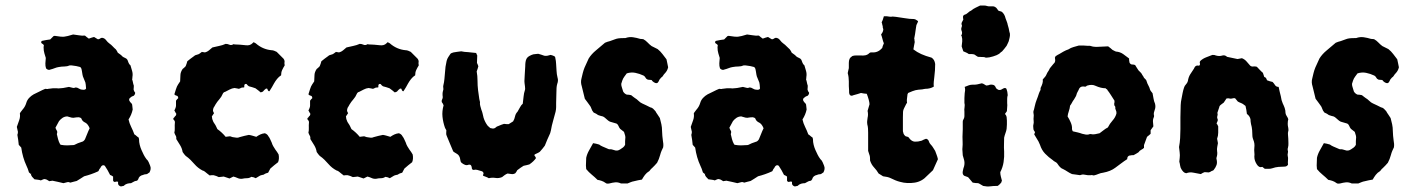

<svg xmlns="http://www.w3.org/2000/svg" viewBox="-20 -649 5132 696"><path d="M524 -49Q527 -42 526 -36Q525 -30 522 -24Q521 -23 518 -21.5Q515 -20 513 -18Q509 -17 506 -17Q503 -17 499 -15Q484 -12 481 1Q480 3 477 6Q470 7 467 8.5Q464 10 455 15Q448 15 441 17Q434 19 428 25Q426 25 425 25.5Q424 26 422 26Q418 28 413 24.5Q408 21 408 16V10Q404 8 398.5 10Q393 12 390 6V-9Q387 -11 384.5 -12.5Q382 -14 379 -15Q375 -23 370 -32Q365 -41 360 -48Q356 -51 353 -50Q350 -49 348 -47Q346 -45 345 -42.5Q344 -40 342 -38Q340 -36 339 -33Q338 -30 336 -28Q323 -22 310 -17.5Q297 -13 285 -10Q278 -5 271 -1Q264 3 258 7Q252 8 246 10Q240 12 235 13Q229 10 223.5 11.5Q218 13 210 15Q201 13 191 10.5Q181 8 170 6Q167 7 164 7Q161 7 159 8Q155 6 152.5 4Q150 2 146 1Q141 -1 137 1Q133 3 128 5Q123 3 117 2.5Q111 2 105 1Q100 -4 96.5 -8Q93 -12 92 -18Q90 -20 88 -21.5Q86 -23 85 -24Q81 -38 76 -48Q62 -78 57 -114Q55 -116 53 -118.5Q51 -121 48 -124Q47 -133 46 -141.5Q45 -150 43 -160Q45 -166 45 -171Q43 -181 41 -189Q45 -201 49.5 -213Q54 -225 52 -238Q54 -242 57 -245.5Q60 -249 62 -252Q71 -262 75 -275Q78 -286 85.5 -294Q93 -302 102 -307Q113 -312 123.5 -317.5Q134 -323 144 -327Q146 -327 149.5 -326.5Q153 -326 155 -327Q173 -330 186 -329Q192 -328 198 -329Q204 -330 209 -330L230 -334Q236 -333 242 -331Q248 -329 254 -332Q256 -332 257.5 -331.5Q259 -331 260 -331Q265 -329 269 -326.5Q273 -324 278 -324Q289 -322 292 -328Q291 -345 289.5 -350Q288 -355 283 -366Q280 -372 279 -378.5Q278 -385 277 -391Q276 -395 275.5 -398.5Q275 -402 271 -406Q258 -410 239 -412H233Q224 -408 214 -408Q204 -408 193 -406Q186 -405 178.5 -402Q171 -399 163 -397Q155 -393 147 -401Q144 -410 144.5 -419.5Q145 -429 146 -439Q144 -446 141 -455.5Q138 -465 138 -478L139 -485Q138 -487 135.5 -489Q133 -491 131 -492Q128 -495 130 -498Q130 -501 133 -501Q141 -503 148 -504Q155 -505 162 -506L174 -518Q176 -519 179 -519Q202 -515 212.5 -516Q223 -517 245 -524Q256 -523 266.5 -521Q277 -519 288 -520Q291 -517 294.5 -514.5Q298 -512 302 -509Q307 -511 312 -512.5Q317 -514 321 -515Q327 -511 334 -507Q339 -506 342.5 -509Q346 -512 350 -512Q359 -511 364.5 -503.5Q370 -496 377 -491Q383 -487 388.5 -481Q394 -475 400 -470Q402 -467 404 -464Q406 -461 407 -458Q412 -454 416 -451.5Q420 -449 423 -445Q428 -441 433.5 -439Q439 -437 442 -432Q444 -427 446 -421.5Q448 -416 453 -412Q456 -402 459 -391.5Q462 -381 460 -370Q460 -365 459 -361Q461 -356 462 -350Q463 -344 465 -339V-334Q465 -331 464.5 -327.5Q464 -324 465 -322Q467 -316 470 -313Q470 -307 465 -302Q463 -301 460 -300Q457 -299 455 -297Q443 -290 452 -279Q453 -278 455.5 -275.5Q458 -273 459 -270Q460 -266 460 -261.5Q460 -257 461 -252Q457 -233 446 -216Q449 -202 455.5 -189Q462 -176 467 -162Q472 -159 475 -156Q478 -153 482 -151Q483 -148 483.5 -147Q484 -146 484 -144Q484 -134 486.5 -124Q489 -114 493 -105Q497 -96 501 -88Q505 -80 511 -72Q516 -68 519 -61Q522 -54 524 -49ZM305 -184Q299 -199 290 -204Q279 -209 276 -217Q275 -221 272 -222Q269 -223 266 -224Q262 -224 256.5 -223.5Q251 -223 246 -222Q240 -222 234.5 -224Q229 -226 224 -227Q215 -227 207 -222Q203 -219 200 -216.5Q197 -214 194 -210L181 -186Q183 -180 186 -175.5Q189 -171 186 -163Q188 -154 190.5 -144.5Q193 -135 198 -126Q200 -124 201 -124Q212 -122 223 -122Q234 -122 244 -123Q248 -123 250 -124Q261 -130 277 -135Q283 -136 288 -144Q292 -153 296 -163.5Q300 -174 305 -184ZM93 -20Q93 -20 92.5 -20Q92 -20 92 -18Q94 -20 93 -20Z M1012 -412Q1007 -404 1003 -395.5Q999 -387 999 -376Q991 -371 984.5 -363Q978 -355 973 -346Q969 -339 965.5 -332.5Q962 -326 957 -319Q956 -317 953.5 -319Q951 -321 950 -324Q950 -328 946 -328Q943 -328 941 -325Q939 -324 937 -321.5Q935 -319 933 -317Q932 -316 929.5 -315.5Q927 -315 925 -314Q921 -318 916 -321.5Q911 -325 906 -329Q900 -331 894 -333Q888 -335 883 -336Q879 -338 880 -338Q877 -340 875 -343Q873 -346 868 -344Q865 -341 865.5 -338.5Q866 -336 865 -332Q858 -332 855 -331Q853 -330 851 -329Q849 -328 846 -327Q843 -328 839 -328.5Q835 -329 830 -330Q821 -329 812.5 -324.5Q804 -320 796 -316Q790 -315 787 -308Q783 -298 775 -289Q767 -280 761 -270Q760 -268 758 -264.5Q756 -261 754 -258Q753 -255 752.5 -252.5Q752 -250 752 -247Q754 -241 756 -239Q754 -236 752 -233Q750 -230 748 -227Q749 -224 749 -221Q749 -218 750 -216Q753 -206 758 -200Q761 -196 763 -191.5Q765 -187 768 -181Q772 -178 776 -175Q780 -172 784 -168Q788 -164 791.5 -160.5Q795 -157 798 -153Q802 -154 805.5 -154Q809 -154 814 -155Q816 -154 818.5 -153.5Q821 -153 823 -152Q830 -151 836.5 -150Q843 -149 849 -152Q857 -154 866 -156.5Q875 -159 882 -160Q889 -159 895.5 -157Q902 -155 909 -153Q916 -158 923.5 -161.5Q931 -165 940 -166Q949 -163 953 -155Q957 -150 959.5 -144Q962 -138 965 -132Q967 -125 970.5 -119Q974 -113 978 -107Q981 -103 984.5 -98Q988 -93 990 -89Q993 -73 988 -61Q981 -56 974 -50Q967 -44 960 -38Q958 -34 956 -30.5Q954 -27 952 -23Q948 -22 944 -20.5Q940 -19 936 -16Q933 -15 929.5 -14.5Q926 -14 922 -12Q916 -8 907 -3Q900 -7 891 -8Q884 -3 875 -3Q866 -3 858 -1Q849 0 841.5 -3.5Q834 -7 826 -9L812 -2L791 -9Q787 -8 782.5 -8Q778 -8 773 -7Q769 -9 764 -11Q759 -13 754 -14Q751 -14 747.5 -14Q744 -14 740 -13Q734 -17 731 -20Q727 -23 723 -26.5Q719 -30 714 -31Q697 -40 685 -54Q678 -62 670.5 -69.5Q663 -77 653 -84Q648 -89 642 -98Q640 -111 633 -122.5Q626 -134 619 -145Q620 -152 617 -157Q614 -162 612 -168Q614 -176 613.5 -185.5Q613 -195 614 -205Q615 -210 608 -217Q608 -221 610.5 -222.5Q613 -224 614 -227Q619 -230 619 -237Q617 -239 615.5 -242.5Q614 -246 612 -248Q614 -252 616 -257Q618 -262 618 -266V-284Q622 -290 626 -293Q626 -301 620.5 -302Q615 -303 612 -307Q619 -330 621.5 -335.5Q624 -341 633 -354Q634 -365 634 -376Q634 -387 642 -399Q644 -400 647 -403Q650 -406 653 -409Q655 -414 656.5 -418.5Q658 -423 659 -427Q665 -432 671 -436.5Q677 -441 684 -446Q686 -448 688.5 -449Q691 -450 695 -451Q700 -452 704 -455Q708 -458 712 -461Q714 -460 717 -460Q720 -460 723 -459Q731 -461 737 -466Q743 -471 750 -477Q762 -480 774.5 -482.5Q787 -485 798 -490Q805 -490 811.5 -487Q818 -484 825 -488Q827 -490 830 -488Q840 -488 850.5 -487Q861 -486 871 -485Q886 -483 895 -492Q896 -493 897 -494Q898 -495 899 -496Q901 -495 903.5 -494Q906 -493 907 -492Q932 -470 964 -467Q969 -467 974 -465Q979 -463 983 -461L1004 -440Q1014 -432 1011 -420Q1011 -418 1011.5 -416Q1012 -414 1012 -412Z M1498 -412Q1493 -404 1489 -395.5Q1485 -387 1485 -376Q1477 -371 1470.5 -363Q1464 -355 1459 -346Q1455 -339 1451.5 -332.5Q1448 -326 1443 -319Q1442 -317 1439.5 -319Q1437 -321 1436 -324Q1436 -328 1432 -328Q1429 -328 1427 -325Q1425 -324 1423 -321.5Q1421 -319 1419 -317Q1418 -316 1415.5 -315.5Q1413 -315 1411 -314Q1407 -318 1402 -321.5Q1397 -325 1392 -329Q1386 -331 1380 -333Q1374 -335 1369 -336Q1365 -338 1366 -338Q1363 -340 1361 -343Q1359 -346 1354 -344Q1351 -341 1351.5 -338.5Q1352 -336 1351 -332Q1344 -332 1341 -331Q1339 -330 1337 -329Q1335 -328 1332 -327Q1329 -328 1325 -328.5Q1321 -329 1316 -330Q1307 -329 1298.5 -324.5Q1290 -320 1282 -316Q1276 -315 1273 -308Q1269 -298 1261 -289Q1253 -280 1247 -270Q1246 -268 1244 -264.5Q1242 -261 1240 -258Q1239 -255 1238.5 -252.5Q1238 -250 1238 -247Q1240 -241 1242 -239Q1240 -236 1238 -233Q1236 -230 1234 -227Q1235 -224 1235 -221Q1235 -218 1236 -216Q1239 -206 1244 -200Q1247 -196 1249 -191.5Q1251 -187 1254 -181Q1258 -178 1262 -175Q1266 -172 1270 -168Q1274 -164 1277.5 -160.5Q1281 -157 1284 -153Q1288 -154 1291.5 -154Q1295 -154 1300 -155Q1302 -154 1304.5 -153.5Q1307 -153 1309 -152Q1316 -151 1322.5 -150Q1329 -149 1335 -152Q1343 -154 1352 -156.5Q1361 -159 1368 -160Q1375 -159 1381.5 -157Q1388 -155 1395 -153Q1402 -158 1409.5 -161.5Q1417 -165 1426 -166Q1435 -163 1439 -155Q1443 -150 1445.5 -144Q1448 -138 1451 -132Q1453 -125 1456.5 -119Q1460 -113 1464 -107Q1467 -103 1470.5 -98Q1474 -93 1476 -89Q1479 -73 1474 -61Q1467 -56 1460 -50Q1453 -44 1446 -38Q1444 -34 1442 -30.5Q1440 -27 1438 -23Q1434 -22 1430 -20.5Q1426 -19 1422 -16Q1419 -15 1415.5 -14.5Q1412 -14 1408 -12Q1402 -8 1393 -3Q1386 -7 1377 -8Q1370 -3 1361 -3Q1352 -3 1344 -1Q1335 0 1327.5 -3.5Q1320 -7 1312 -9L1298 -2L1277 -9Q1273 -8 1268.5 -8Q1264 -8 1259 -7Q1255 -9 1250 -11Q1245 -13 1240 -14Q1237 -14 1233.5 -14Q1230 -14 1226 -13Q1220 -17 1217 -20Q1213 -23 1209 -26.5Q1205 -30 1200 -31Q1183 -40 1171 -54Q1164 -62 1156.5 -69.5Q1149 -77 1139 -84Q1134 -89 1128 -98Q1126 -111 1119 -122.5Q1112 -134 1105 -145Q1106 -152 1103 -157Q1100 -162 1098 -168Q1100 -176 1099.5 -185.5Q1099 -195 1100 -205Q1101 -210 1094 -217Q1094 -221 1096.5 -222.5Q1099 -224 1100 -227Q1105 -230 1105 -237Q1103 -239 1101.5 -242.5Q1100 -246 1098 -248Q1100 -252 1102 -257Q1104 -262 1104 -266V-284Q1108 -290 1112 -293Q1112 -301 1106.5 -302Q1101 -303 1098 -307Q1105 -330 1107.5 -335.5Q1110 -341 1119 -354Q1120 -365 1120 -376Q1120 -387 1128 -399Q1130 -400 1133 -403Q1136 -406 1139 -409Q1141 -414 1142.5 -418.5Q1144 -423 1145 -427Q1151 -432 1157 -436.5Q1163 -441 1170 -446Q1172 -448 1174.5 -449Q1177 -450 1181 -451Q1186 -452 1190 -455Q1194 -458 1198 -461Q1200 -460 1203 -460Q1206 -460 1209 -459Q1217 -461 1223 -466Q1229 -471 1236 -477Q1248 -480 1260.5 -482.5Q1273 -485 1284 -490Q1291 -490 1297.5 -487Q1304 -484 1311 -488Q1313 -490 1316 -488Q1326 -488 1336.5 -487Q1347 -486 1357 -485Q1372 -483 1381 -492Q1382 -493 1383 -494Q1384 -495 1385 -496Q1387 -495 1389.5 -494Q1392 -493 1393 -492Q1418 -470 1450 -467Q1455 -467 1460 -465Q1465 -463 1469 -461L1490 -440Q1500 -432 1497 -420Q1497 -418 1497.5 -416Q1498 -414 1498 -412Z M2001 -368Q2003 -362 2002.5 -356Q2002 -350 2000 -345Q1998 -338 1997.5 -330.5Q1997 -323 1997 -315Q1997 -305 1996.5 -295.5Q1996 -286 1996 -276Q1996 -269 1996 -261Q1996 -253 1994 -244Q1990 -228 1985 -211Q1980 -194 1977 -176Q1976 -174 1975.5 -170.5Q1975 -167 1973 -163Q1964 -144 1955 -121Q1951 -116 1946.5 -110Q1942 -104 1937 -99Q1933 -96 1928.5 -94Q1924 -92 1920 -90Q1918 -90 1917 -86Q1919 -84 1920.5 -81Q1922 -78 1923 -76Q1915 -64 1899 -53Q1895 -52 1889.5 -50.5Q1884 -49 1878 -48Q1868 -42 1855 -32Q1854 -30 1852 -26.5Q1850 -23 1848 -21Q1841 -17 1834.5 -18Q1828 -19 1820 -20Q1817 -19 1814.5 -17.5Q1812 -16 1809 -14Q1807 -13 1804.5 -10.5Q1802 -8 1800 -7Q1788 -2 1776 -4Q1764 -6 1752 -3Q1747 -6 1741.5 -8Q1736 -10 1731 -12Q1731 -14 1731.5 -16Q1732 -18 1733 -21Q1731 -28 1724 -29Q1717 -31 1710.5 -33Q1704 -35 1697 -33Q1690 -33 1690 -43Q1688 -52 1683 -52H1679Q1672 -49 1665.5 -51.5Q1659 -54 1653 -59Q1649 -63 1648.5 -70Q1648 -77 1644 -84Q1641 -89 1634.5 -92.5Q1628 -96 1623 -100Q1617 -115 1611 -128.5Q1605 -142 1600 -155Q1597 -161 1597.5 -165.5Q1598 -170 1598 -177L1595 -182Q1595 -182 1593 -186Q1586 -206 1584 -226Q1582 -246 1588 -267Q1587 -270 1585.5 -273Q1584 -276 1582 -278Q1580 -283 1582.5 -288Q1585 -293 1585 -297Q1583 -311 1586 -320Q1588 -325 1587 -330Q1586 -335 1587 -339Q1590 -351 1591 -362.5Q1592 -374 1593 -385Q1594 -407 1599 -428Q1601 -436 1605 -442Q1609 -448 1613 -454Q1615 -456 1618 -457Q1621 -458 1624 -459Q1630 -460 1636.5 -461Q1643 -462 1652 -463Q1657 -462 1663.5 -461Q1670 -460 1677 -460Q1684 -459 1691 -458.5Q1698 -458 1706 -457Q1707 -454 1708 -452Q1709 -450 1710 -448Q1710 -441 1709.5 -434.5Q1709 -428 1709 -421Q1710 -418 1711.5 -415.5Q1713 -413 1714 -409Q1713 -405 1711.5 -400Q1710 -395 1708 -390Q1711 -374 1711 -356.5Q1711 -339 1713 -322Q1715 -311 1716 -300.5Q1717 -290 1720 -279Q1719 -272 1721 -265Q1723 -258 1725 -251Q1728 -244 1729.5 -237Q1731 -230 1733 -222Q1738 -206 1748 -193Q1754 -187 1757 -185Q1759 -184 1761.5 -184Q1764 -184 1766 -183Q1773 -183 1777 -187Q1781 -191 1786 -192Q1797 -197 1807 -200Q1812 -199 1817 -199H1824L1840 -209Q1845 -217 1847 -227Q1849 -237 1856 -244Q1861 -252 1865 -260Q1869 -268 1875 -273Q1877 -287 1878 -299Q1879 -311 1883 -323Q1884 -326 1883.5 -329.5Q1883 -333 1883 -336Q1882 -342 1881.5 -347.5Q1881 -353 1881 -355Q1882 -366 1882 -375Q1882 -384 1883 -392Q1884 -400 1884 -408.5Q1884 -417 1885 -424Q1887 -440 1899 -446Q1903 -448 1906 -449.5Q1909 -451 1913 -452Q1917 -453 1921 -453Q1925 -453 1931 -454Q1936 -453 1941.5 -451Q1947 -449 1953 -447Q1959 -446 1964.5 -447Q1970 -448 1976 -450Q1980 -449 1983 -448Q1986 -447 1990 -445Q1991 -444 1992 -442.5Q1993 -441 1993 -439Q1994 -434 1995 -428Q1996 -422 1996 -416Q1997 -404 1997.5 -392Q1998 -380 2001 -368Z M2402 -405Q2399 -392 2390 -383Q2386 -379 2383.5 -374.5Q2381 -370 2377 -368Q2373 -364 2371 -361Q2369 -358 2367 -353Q2362 -343 2350 -351Q2344 -355 2342 -359L2330 -360Q2328 -360 2327 -361Q2322 -363 2320 -367.5Q2318 -372 2313 -375Q2298 -382 2283 -385Q2268 -388 2252 -383Q2242 -370 2239 -364.5Q2236 -359 2232 -345Q2232 -338 2234.5 -331.5Q2237 -325 2239 -317Q2244 -309 2252 -306Q2256 -306 2260 -305.5Q2264 -305 2268 -304Q2272 -301 2275 -298.5Q2278 -296 2281 -294Q2288 -290 2294.5 -283.5Q2301 -277 2308 -274Q2316 -270 2323 -267Q2330 -264 2337 -260Q2343 -259 2347.5 -255Q2352 -251 2356 -246Q2359 -240 2363.5 -234Q2368 -228 2372 -221Q2375 -210 2377.5 -198.5Q2380 -187 2380 -174Q2380 -165 2381 -156.5Q2382 -148 2383 -139Q2384 -134 2384.5 -128Q2385 -122 2384 -115Q2381 -109 2378 -102Q2375 -95 2373 -87Q2369 -72 2362 -59Q2358 -54 2353 -49Q2348 -44 2343 -39Q2340 -37 2338 -34Q2336 -31 2334 -29Q2324 -23 2318 -15Q2312 -7 2307 2Q2300 3 2293 4.5Q2286 6 2278 8Q2272 9 2266 11.5Q2260 14 2255 16H2231Q2220 11 2210 12Q2200 13 2189 16Q2179 18 2175 14Q2168 9 2160.5 6.5Q2153 4 2146 3Q2136 -7 2125 -16Q2114 -25 2105 -36Q2105 -39 2104.5 -42.5Q2104 -46 2104 -49Q2104 -57 2104.5 -63.5Q2105 -70 2105 -77Q2108 -91 2115.5 -104Q2123 -117 2130 -130Q2136 -129 2141 -128Q2146 -127 2152 -125Q2157 -121 2164 -118Q2171 -115 2178 -112Q2187 -107 2192 -108Q2196 -108 2199 -107Q2202 -106 2206 -105Q2218 -100 2229 -108Q2234 -111 2238.5 -114.5Q2243 -118 2246 -124Q2246 -130 2246 -137.5Q2246 -145 2247 -152Q2247 -155 2246 -158Q2245 -161 2244 -164.5Q2243 -168 2242 -171L2228 -182Q2224 -187 2222 -192.5Q2220 -198 2215 -201L2191 -208Q2185 -211 2181 -215Q2177 -219 2173 -222Q2171 -224 2169 -225Q2167 -226 2165 -227Q2161 -228 2157 -229Q2153 -230 2148 -232Q2142 -237 2132 -241Q2126 -248 2124 -255Q2122 -262 2117 -268Q2113 -273 2109 -279Q2105 -285 2100 -291Q2097 -302 2094.5 -313.5Q2092 -325 2089 -336Q2084 -351 2088 -365Q2090 -374 2092.5 -384Q2095 -394 2099 -404Q2105 -416 2114 -437Q2124 -453 2140.5 -466.5Q2157 -480 2173 -494Q2177 -496 2182 -497.5Q2187 -499 2191 -500Q2203 -504 2209 -506.5Q2215 -509 2222.5 -510Q2230 -511 2245 -511H2247Q2261 -516 2274.5 -514Q2288 -512 2301 -508Q2304 -508 2307.5 -507.5Q2311 -507 2312 -507Q2321 -502 2327.5 -495Q2334 -488 2342 -482Q2347 -479 2353 -476.5Q2359 -474 2364 -471Q2374 -463 2381.5 -453Q2389 -443 2396 -434Q2398 -427 2399 -420Q2400 -413 2402 -405Z M2967 -49Q2970 -42 2969 -36Q2968 -30 2965 -24Q2964 -23 2961 -21.5Q2958 -20 2956 -18Q2952 -17 2949 -17Q2946 -17 2942 -15Q2927 -12 2924 1Q2923 3 2920 6Q2913 7 2910 8.5Q2907 10 2898 15Q2891 15 2884 17Q2877 19 2871 25Q2869 25 2868 25.5Q2867 26 2865 26Q2861 28 2856 24.5Q2851 21 2851 16V10Q2847 8 2841.5 10Q2836 12 2833 6V-9Q2830 -11 2827.5 -12.5Q2825 -14 2822 -15Q2818 -23 2813 -32Q2808 -41 2803 -48Q2799 -51 2796 -50Q2793 -49 2791 -47Q2789 -45 2788 -42.5Q2787 -40 2785 -38Q2783 -36 2782 -33Q2781 -30 2779 -28Q2766 -22 2753 -17.5Q2740 -13 2728 -10Q2721 -5 2714 -1Q2707 3 2701 7Q2695 8 2689 10Q2683 12 2678 13Q2672 10 2666.5 11.5Q2661 13 2653 15Q2644 13 2634 10.5Q2624 8 2613 6Q2610 7 2607 7Q2604 7 2602 8Q2598 6 2595.5 4Q2593 2 2589 1Q2584 -1 2580 1Q2576 3 2571 5Q2566 3 2560 2.5Q2554 2 2548 1Q2543 -4 2539.5 -8Q2536 -12 2535 -18Q2533 -20 2531 -21.5Q2529 -23 2528 -24Q2524 -38 2519 -48Q2505 -78 2500 -114Q2498 -116 2496 -118.5Q2494 -121 2491 -124Q2490 -133 2489 -141.5Q2488 -150 2486 -160Q2488 -166 2488 -171Q2486 -181 2484 -189Q2488 -201 2492.5 -213Q2497 -225 2495 -238Q2497 -242 2500 -245.5Q2503 -249 2505 -252Q2514 -262 2518 -275Q2521 -286 2528.5 -294Q2536 -302 2545 -307Q2556 -312 2566.5 -317.5Q2577 -323 2587 -327Q2589 -327 2592.5 -326.5Q2596 -326 2598 -327Q2616 -330 2629 -329Q2635 -328 2641 -329Q2647 -330 2652 -330L2673 -334Q2679 -333 2685 -331Q2691 -329 2697 -332Q2699 -332 2700.5 -331.5Q2702 -331 2703 -331Q2708 -329 2712 -326.5Q2716 -324 2721 -324Q2732 -322 2735 -328Q2734 -345 2732.5 -350Q2731 -355 2726 -366Q2723 -372 2722 -378.5Q2721 -385 2720 -391Q2719 -395 2718.5 -398.5Q2718 -402 2714 -406Q2701 -410 2682 -412H2676Q2667 -408 2657 -408Q2647 -408 2636 -406Q2629 -405 2621.5 -402Q2614 -399 2606 -397Q2598 -393 2590 -401Q2587 -410 2587.5 -419.5Q2588 -429 2589 -439Q2587 -446 2584 -455.5Q2581 -465 2581 -478L2582 -485Q2581 -487 2578.5 -489Q2576 -491 2574 -492Q2571 -495 2573 -498Q2573 -501 2576 -501Q2584 -503 2591 -504Q2598 -505 2605 -506L2617 -518Q2619 -519 2622 -519Q2645 -515 2655.5 -516Q2666 -517 2688 -524Q2699 -523 2709.5 -521Q2720 -519 2731 -520Q2734 -517 2737.5 -514.5Q2741 -512 2745 -509Q2750 -511 2755 -512.5Q2760 -514 2764 -515Q2770 -511 2777 -507Q2782 -506 2785.5 -509Q2789 -512 2793 -512Q2802 -511 2807.5 -503.5Q2813 -496 2820 -491Q2826 -487 2831.5 -481Q2837 -475 2843 -470Q2845 -467 2847 -464Q2849 -461 2850 -458Q2855 -454 2859 -451.5Q2863 -449 2866 -445Q2871 -441 2876.5 -439Q2882 -437 2885 -432Q2887 -427 2889 -421.5Q2891 -416 2896 -412Q2899 -402 2902 -391.5Q2905 -381 2903 -370Q2903 -365 2902 -361Q2904 -356 2905 -350Q2906 -344 2908 -339V-334Q2908 -331 2907.5 -327.5Q2907 -324 2908 -322Q2910 -316 2913 -313Q2913 -307 2908 -302Q2906 -301 2903 -300Q2900 -299 2898 -297Q2886 -290 2895 -279Q2896 -278 2898.5 -275.5Q2901 -273 2902 -270Q2903 -266 2903 -261.5Q2903 -257 2904 -252Q2900 -233 2889 -216Q2892 -202 2898.5 -189Q2905 -176 2910 -162Q2915 -159 2918 -156Q2921 -153 2925 -151Q2926 -148 2926.5 -147Q2927 -146 2927 -144Q2927 -134 2929.5 -124Q2932 -114 2936 -105Q2940 -96 2944 -88Q2948 -80 2954 -72Q2959 -68 2962 -61Q2965 -54 2967 -49ZM2748 -184Q2742 -199 2733 -204Q2722 -209 2719 -217Q2718 -221 2715 -222Q2712 -223 2709 -224Q2705 -224 2699.5 -223.5Q2694 -223 2689 -222Q2683 -222 2677.5 -224Q2672 -226 2667 -227Q2658 -227 2650 -222Q2646 -219 2643 -216.5Q2640 -214 2637 -210L2624 -186Q2626 -180 2629 -175.5Q2632 -171 2629 -163Q2631 -154 2633.5 -144.5Q2636 -135 2641 -126Q2643 -124 2644 -124Q2655 -122 2666 -122Q2677 -122 2687 -123Q2691 -123 2693 -124Q2704 -130 2720 -135Q2726 -136 2731 -144Q2735 -153 2739 -163.5Q2743 -174 2748 -184ZM2536 -20Q2536 -20 2535.5 -20Q2535 -20 2535 -18Q2537 -20 2536 -20Z M3380 -72Q3375 -62 3371 -52Q3367 -42 3362 -32L3341 -12Q3322 9 3296 13Q3283 15 3269.5 14.5Q3256 14 3242 10Q3234 8 3225.5 4.5Q3217 1 3209 -3Q3203 -6 3196 -7.5Q3189 -9 3181 -10Q3178 -12 3174 -14.5Q3170 -17 3165 -20Q3158 -32 3148.5 -42Q3139 -52 3134 -67Q3134 -79 3133 -83.5Q3132 -88 3127 -102V-168Q3127 -176 3126.5 -183.5Q3126 -191 3124 -198Q3123 -205 3123.5 -210Q3124 -215 3125 -222Q3128 -234 3125 -247Q3128 -259 3132 -271Q3132 -277 3129 -288Q3126 -299 3122 -309Q3117 -309 3112 -310Q3107 -311 3101 -312Q3095 -310 3088.5 -308Q3082 -306 3074 -304Q3071 -302 3065 -302Q3064 -302 3061.5 -304.5Q3059 -307 3059 -308Q3058 -311 3058 -314Q3058 -317 3058 -320Q3057 -328 3057 -337Q3057 -346 3057 -354Q3057 -362 3056 -369.5Q3055 -377 3053 -384Q3054 -389 3055 -393.5Q3056 -398 3057 -402V-421Q3057 -429 3059.5 -435Q3062 -441 3070 -446Q3076 -448 3083.5 -448Q3091 -448 3100 -448Q3108 -447 3116.5 -448.5Q3125 -450 3132 -457Q3134 -459 3137.5 -459Q3141 -459 3143 -459Q3163 -458 3178 -475Q3179 -481 3184 -492Q3181 -499 3179 -507.5Q3177 -516 3174 -524Q3176 -527 3178 -530Q3180 -533 3181 -537Q3183 -542 3181 -546.5Q3179 -551 3180 -554Q3178 -559 3178 -561Q3178 -563 3176 -568Q3177 -570 3178 -572.5Q3179 -575 3180 -577Q3181 -581 3182 -583.5Q3183 -586 3184 -590H3195Q3200 -589 3205.5 -588.5Q3211 -588 3216 -589Q3218 -589 3221 -588.5Q3224 -588 3227 -588Q3244 -586 3260.5 -583Q3277 -580 3293 -580Q3295 -580 3297.5 -579Q3300 -578 3301 -577Q3305 -575 3308 -572Q3307 -568 3305 -564.5Q3303 -561 3302 -558Q3301 -554 3300.5 -549Q3300 -544 3299 -539Q3298 -532 3297 -525Q3296 -518 3294 -509Q3295 -508 3295 -504Q3295 -500 3296 -497Q3295 -490 3293.5 -484Q3292 -478 3291 -470Q3304 -460 3319.5 -453Q3335 -446 3357 -440Q3368 -433 3370 -417Q3370 -394 3367 -371Q3366 -362 3365 -353Q3364 -344 3365 -335Q3352 -327 3334 -327Q3331 -327 3328 -326Q3325 -325 3323 -325Q3307 -324 3298.5 -322Q3290 -320 3272 -312Q3269 -308 3269 -301Q3268 -295 3267.5 -289Q3267 -283 3268 -276Q3268 -276 3268 -275.5Q3268 -275 3266 -274Q3260 -262 3257 -256Q3254 -250 3253.5 -244Q3253 -238 3253 -224V-176Q3253 -171 3254 -170Q3255 -161 3263 -155Q3267 -154 3270.5 -153Q3274 -152 3276 -148Q3285 -136 3296.5 -135.5Q3308 -135 3321 -139Q3325 -141 3329 -143Q3333 -145 3337 -146Q3345 -144 3347 -137Q3349 -130 3354 -125Q3359 -120 3362.5 -114Q3366 -108 3370 -102Q3372 -96 3375 -88.5Q3378 -81 3380 -72Z M3639 -534Q3642 -527 3641 -519.5Q3640 -512 3638 -505Q3637 -499 3634 -493.5Q3631 -488 3629 -483Q3625 -477 3620.5 -472Q3616 -467 3612 -462Q3609 -461 3607 -458.5Q3605 -456 3602 -454Q3595 -449 3580 -444.5Q3565 -440 3556 -440Q3551 -440 3548 -442Q3542 -442 3536 -442.5Q3530 -443 3525 -443Q3522 -445 3518.5 -447Q3515 -449 3513 -451Q3508 -453 3502.5 -453Q3497 -453 3492 -453Q3488 -456 3482.5 -458.5Q3477 -461 3472 -463L3466 -481Q3467 -489 3468 -498.5Q3469 -508 3466 -518Q3463 -520 3466 -523Q3469 -530 3466 -537Q3463 -544 3466 -551Q3467 -553 3467 -557Q3464 -563 3467 -568.5Q3470 -574 3472 -578Q3471 -581 3471 -584.5Q3471 -588 3471 -590Q3472 -591 3472.5 -592.5Q3473 -594 3475 -595Q3483 -597 3488.5 -602.5Q3494 -608 3501 -611Q3508 -617 3516.5 -621Q3525 -625 3533 -629Q3541 -629 3547 -629Q3553 -629 3559 -627Q3562 -626 3566 -626Q3570 -626 3574 -626Q3588 -628 3596 -615Q3598 -610 3603 -609Q3608 -608 3612 -606Q3622 -597 3625 -583Q3627 -577 3629.5 -571Q3632 -565 3633 -559Q3635 -553 3636.5 -546.5Q3638 -540 3639 -534ZM3633 -304Q3631 -298 3631 -290.5Q3631 -283 3631 -275Q3632 -268 3631 -260.5Q3630 -253 3630 -246L3623 -236Q3628 -231 3629 -225Q3630 -219 3630 -212Q3630 -205 3630 -197.5Q3630 -190 3629 -182Q3628 -175 3625 -167Q3622 -159 3620 -150Q3620 -140 3619.5 -126.5Q3619 -113 3620 -100Q3621 -81 3618 -61.5Q3615 -42 3606 -25Q3606 -17 3608 -9.5Q3610 -2 3612 6Q3612 7 3611 8.5Q3610 10 3610 12Q3605 19 3598 24Q3597 24 3596 25H3592Q3581 25 3569.5 26.5Q3558 28 3544 25Q3540 23 3535.5 20Q3531 17 3526 15Q3522 15 3516.5 14.5Q3511 14 3506 13Q3498 4 3490 -6Q3487 -8 3483 -9Q3479 -10 3475 -12Q3468 -17 3470 -28Q3472 -39 3475 -47Q3478 -60 3474 -72L3470 -86Q3470 -94 3469 -101Q3468 -108 3469 -115Q3470 -125 3469.5 -134Q3469 -143 3469 -153Q3470 -167 3470 -180.5Q3470 -194 3470 -207Q3470 -212 3471 -213Q3476 -221 3476 -228.5Q3476 -236 3476 -244Q3475 -252 3476.5 -260.5Q3478 -269 3476 -276Q3476 -285 3476 -293.5Q3476 -302 3477 -311Q3478 -316 3478.5 -321.5Q3479 -327 3477 -334Q3486 -338 3492.5 -340Q3499 -342 3505 -342Q3509 -342 3513.5 -342Q3518 -342 3522 -343Q3532 -345 3539 -347Q3544 -346 3547.5 -343.5Q3551 -341 3555 -339Q3562 -339 3569 -342Q3576 -343 3581.5 -341Q3587 -339 3590 -331Q3591 -330 3591.5 -329Q3592 -328 3593 -327L3600 -323Q3607 -322 3612 -325.5Q3617 -329 3622 -330Q3628 -330 3629 -325Q3632 -318 3633 -304Z M4167 -273Q4170 -261 4166 -251Q4164 -246 4163 -241Q4162 -236 4163 -231Q4164 -230 4163.5 -228.5Q4163 -227 4163 -225Q4159 -217 4159.5 -208Q4160 -199 4161 -191L4151 -177V-164Q4149 -162 4146 -159.5Q4143 -157 4138 -153Q4136 -146 4132.5 -138Q4129 -130 4127 -123V-113Q4123 -109 4117 -106Q4111 -103 4107 -97Q4103 -94 4099 -92Q4095 -90 4090 -87Q4088 -86 4085.5 -86.5Q4083 -87 4081 -86Q4066 -86 4066 -72Q4055 -65 4044.5 -57Q4034 -49 4023 -41Q4006 -28 3979 -23Q3970 -22 3962 -18.5Q3954 -15 3945 -13Q3943 -13 3940 -14Q3937 -15 3935 -14Q3923 -13 3910 -16Q3906 -17 3902 -16Q3898 -15 3895 -14Q3888 -15 3881 -16Q3874 -17 3866 -18Q3857 -22 3849.5 -27Q3842 -32 3834 -36Q3828 -38 3823 -43Q3818 -48 3815 -53Q3814 -55 3812.5 -56.5Q3811 -58 3809 -60Q3806 -62 3803 -63.5Q3800 -65 3797 -68Q3781 -79 3768.5 -92Q3756 -105 3750 -124Q3745 -137 3738 -147Q3736 -151 3733.5 -154.5Q3731 -158 3729 -162Q3730 -164 3732 -170Q3730 -173 3728 -176Q3726 -179 3726 -183Q3726 -186 3725.5 -189.5Q3725 -193 3726 -197Q3728 -204 3727 -211Q3726 -218 3727 -225Q3728 -231 3726.5 -238Q3725 -245 3728 -251Q3730 -258 3731 -264Q3732 -270 3734 -276Q3736 -282 3738 -287.5Q3740 -293 3742 -298Q3744 -304 3746 -310Q3748 -316 3752 -323Q3752 -325 3752 -328Q3752 -331 3753 -332Q3757 -340 3759 -347Q3761 -354 3760 -361Q3764 -366 3767 -369Q3770 -372 3772 -376Q3774 -381 3776.5 -385.5Q3779 -390 3782 -394Q3785 -402 3791 -408Q3795 -413 3798 -416.5Q3801 -420 3803 -422Q3806 -428 3805 -432.5Q3804 -437 3804 -440Q3806 -445 3807 -446Q3810 -447 3812.5 -449Q3815 -451 3818 -452Q3826 -457 3835 -462Q3844 -467 3853 -470Q3862 -476 3871.5 -478.5Q3881 -481 3891 -484Q3899 -484 3907 -484Q3915 -484 3922 -483H3931Q3942 -479 3953.5 -479Q3965 -479 3976 -480Q3981 -480 3986.5 -480.5Q3992 -481 3997 -481Q4002 -477 4005.5 -474.5Q4009 -472 4013 -468Q4016 -467 4019 -465Q4022 -463 4026 -462Q4040 -461 4051.5 -453Q4063 -445 4073 -437Q4073 -435 4073 -431.5Q4073 -428 4074 -425Q4074 -420 4080 -416Q4083 -415 4087 -415Q4091 -415 4095 -413Q4097 -409 4100.5 -404Q4104 -399 4107 -394Q4111 -390 4115 -386Q4119 -382 4121 -377Q4123 -375 4124.5 -372Q4126 -369 4127 -367Q4130 -364 4133 -361Q4136 -358 4137 -353Q4139 -346 4143 -339Q4147 -332 4149 -324Q4150 -321 4152.5 -318Q4155 -315 4158 -311Q4160 -302 4161.5 -292Q4163 -282 4167 -273ZM4027 -237Q4028 -244 4025 -249.5Q4022 -255 4023 -261Q4023 -263 4020 -266Q4019 -268 4019 -274Q4020 -276 4020 -279.5Q4020 -283 4020 -284Q4013 -295 4007 -304.5Q4001 -314 3994 -323Q3994 -325 3992 -325.5Q3990 -326 3988 -329Q3971 -329 3951 -338Q3939 -344 3922 -339Q3921 -339 3919.5 -338Q3918 -337 3916 -335H3911Q3895 -338 3890 -323Q3888 -319 3885.5 -314.5Q3883 -310 3882 -305Q3881 -301 3878 -296.5Q3875 -292 3873 -288Q3869 -283 3866 -277Q3863 -271 3859 -266Q3858 -256 3854.5 -246Q3851 -236 3850 -227Q3853 -222 3856 -216.5Q3859 -211 3861 -206Q3867 -193 3866 -181Q3866 -179 3867 -177Q3868 -175 3869 -173Q3878 -171 3886.5 -169Q3895 -167 3903 -164Q3910 -162 3917 -161Q3924 -160 3931 -163H3934Q3942 -161 3949.5 -162.5Q3957 -164 3966 -166Q3973 -171 3980.5 -177Q3988 -183 3996 -187Q4003 -201 4013 -212Q4023 -223 4027 -237Z M4650 -147Q4650 -139 4650.5 -130.5Q4651 -122 4649 -114Q4647 -109 4648 -105Q4650 -100 4648.5 -94.5Q4647 -89 4648 -84Q4650 -77 4649 -68.5Q4648 -60 4649 -52Q4645 -45 4636 -45Q4626 -45 4614.5 -44Q4603 -43 4592 -39Q4586 -37 4579 -37Q4572 -37 4565 -37Q4559 -41 4556 -44Q4544 -40 4536 -53Q4532 -59 4529.5 -66Q4527 -73 4527 -81Q4528 -89 4527 -97Q4526 -105 4527 -114Q4529 -129 4523 -143Q4522 -146 4521 -149Q4520 -152 4520 -155Q4520 -166 4519 -177.5Q4518 -189 4515 -199Q4514 -204 4513.5 -208.5Q4513 -213 4513 -217Q4510 -229 4500 -236Q4499 -244 4498 -250.5Q4497 -257 4495 -265Q4493 -267 4487 -271Q4483 -274 4477.5 -276Q4472 -278 4467 -281Q4465 -283 4462.5 -286.5Q4460 -290 4457 -293H4451Q4447 -292 4444 -291.5Q4441 -291 4436 -292Q4434 -293 4431 -292.5Q4428 -292 4426 -292Q4421 -285 4416 -277Q4412 -274 4408.5 -271.5Q4405 -269 4403 -267Q4400 -264 4400 -261L4393 -240Q4395 -234 4393 -228.5Q4391 -223 4394 -217Q4395 -214 4394 -211Q4393 -208 4392 -206Q4389 -202 4391 -200Q4393 -198 4394 -195Q4395 -194 4396 -191Q4396 -179 4396 -168Q4396 -157 4392 -146Q4393 -142 4393.5 -138.5Q4394 -135 4395 -130Q4394 -124 4392.5 -116.5Q4391 -109 4392 -101Q4393 -96 4392.5 -90Q4392 -84 4390 -78Q4389 -75 4390 -72Q4393 -60 4390 -51Q4387 -42 4379 -32Q4378 -31 4375 -30Q4372 -29 4370 -28Q4368 -26 4366 -25.5Q4364 -25 4362 -24Q4358 -24 4354 -24.5Q4350 -25 4347 -25Q4343 -24 4340.5 -22.5Q4338 -21 4333 -18Q4320 -20 4306.5 -23Q4293 -26 4280 -21Q4274 -22 4270 -26Q4266 -30 4263 -35Q4259 -41 4258 -48.5Q4257 -56 4255 -63Q4257 -80 4257 -86.5Q4257 -93 4254 -116Q4257 -132 4258 -148.5Q4259 -165 4259 -181Q4259 -202 4259 -224Q4259 -246 4260 -268Q4260 -274 4261 -280Q4262 -286 4263 -291Q4265 -302 4267 -312Q4269 -322 4272 -331Q4274 -338 4279 -343Q4284 -348 4286 -355Q4288 -369 4294.5 -379.5Q4301 -390 4308 -400Q4313 -414 4326 -411Q4328 -411 4328 -412Q4331 -415 4329.5 -420Q4328 -425 4332 -429Q4341 -437 4353 -441.5Q4365 -446 4375 -450Q4384 -450 4387 -448Q4400 -444 4412 -448Q4421 -450 4428 -443Q4438 -441 4447 -439Q4456 -437 4466 -435Q4470 -436 4474 -436.5Q4478 -437 4482 -438Q4492 -434 4498.5 -426.5Q4505 -419 4512 -411Q4517 -407 4523 -408Q4529 -409 4536 -407Q4541 -402 4546.5 -396Q4552 -390 4558 -385Q4559 -381 4560.5 -377.5Q4562 -374 4563 -370Q4568 -369 4570 -365Q4572 -361 4573 -358Q4583 -354 4593 -352Q4598 -347 4602 -340.5Q4606 -334 4615 -334Q4617 -324 4619 -316Q4621 -308 4623 -300Q4625 -285 4630 -274Q4634 -266 4637 -257.5Q4640 -249 4640 -239Q4641 -233 4644.5 -228Q4648 -223 4650 -217Q4649 -213 4648.5 -209Q4648 -205 4648 -200Q4648 -196 4648.5 -193Q4649 -190 4650 -185Q4650 -183 4650.5 -179.5Q4651 -176 4650 -174Q4648 -167 4649 -160Q4650 -153 4650 -147Z M5051 -405Q5048 -392 5039 -383Q5035 -379 5032.5 -374.5Q5030 -370 5026 -368Q5022 -364 5020 -361Q5018 -358 5016 -353Q5011 -343 4999 -351Q4993 -355 4991 -359L4979 -360Q4977 -360 4976 -361Q4971 -363 4969 -367.5Q4967 -372 4962 -375Q4947 -382 4932 -385Q4917 -388 4901 -383Q4891 -370 4888 -364.5Q4885 -359 4881 -345Q4881 -338 4883.5 -331.5Q4886 -325 4888 -317Q4893 -309 4901 -306Q4905 -306 4909 -305.5Q4913 -305 4917 -304Q4921 -301 4924 -298.5Q4927 -296 4930 -294Q4937 -290 4943.5 -283.5Q4950 -277 4957 -274Q4965 -270 4972 -267Q4979 -264 4986 -260Q4992 -259 4996.5 -255Q5001 -251 5005 -246Q5008 -240 5012.5 -234Q5017 -228 5021 -221Q5024 -210 5026.5 -198.5Q5029 -187 5029 -174Q5029 -165 5030 -156.5Q5031 -148 5032 -139Q5033 -134 5033.5 -128Q5034 -122 5033 -115Q5030 -109 5027 -102Q5024 -95 5022 -87Q5018 -72 5011 -59Q5007 -54 5002 -49Q4997 -44 4992 -39Q4989 -37 4987 -34Q4985 -31 4983 -29Q4973 -23 4967 -15Q4961 -7 4956 2Q4949 3 4942 4.5Q4935 6 4927 8Q4921 9 4915 11.5Q4909 14 4904 16H4880Q4869 11 4859 12Q4849 13 4838 16Q4828 18 4824 14Q4817 9 4809.5 6.5Q4802 4 4795 3Q4785 -7 4774 -16Q4763 -25 4754 -36Q4754 -39 4753.5 -42.5Q4753 -46 4753 -49Q4753 -57 4753.5 -63.5Q4754 -70 4754 -77Q4757 -91 4764.5 -104Q4772 -117 4779 -130Q4785 -129 4790 -128Q4795 -127 4801 -125Q4806 -121 4813 -118Q4820 -115 4827 -112Q4836 -107 4841 -108Q4845 -108 4848 -107Q4851 -106 4855 -105Q4867 -100 4878 -108Q4883 -111 4887.5 -114.5Q4892 -118 4895 -124Q4895 -130 4895 -137.5Q4895 -145 4896 -152Q4896 -155 4895 -158Q4894 -161 4893 -164.5Q4892 -168 4891 -171L4877 -182Q4873 -187 4871 -192.5Q4869 -198 4864 -201L4840 -208Q4834 -211 4830 -215Q4826 -219 4822 -222Q4820 -224 4818 -225Q4816 -226 4814 -227Q4810 -228 4806 -229Q4802 -230 4797 -232Q4791 -237 4781 -241Q4775 -248 4773 -255Q4771 -262 4766 -268Q4762 -273 4758 -279Q4754 -285 4749 -291Q4746 -302 4743.5 -313.5Q4741 -325 4738 -336Q4733 -351 4737 -365Q4739 -374 4741.5 -384Q4744 -394 4748 -404Q4754 -416 4763 -437Q4773 -453 4789.5 -466.5Q4806 -480 4822 -494Q4826 -496 4831 -497.5Q4836 -499 4840 -500Q4852 -504 4858 -506.5Q4864 -509 4871.5 -510Q4879 -511 4894 -511H4896Q4910 -516 4923.5 -514Q4937 -512 4950 -508Q4953 -508 4956.5 -507.5Q4960 -507 4961 -507Q4970 -502 4976.5 -495Q4983 -488 4991 -482Q4996 -479 5002 -476.5Q5008 -474 5013 -471Q5023 -463 5030.5 -453Q5038 -443 5045 -434Q5047 -427 5048 -420Q5049 -413 5051 -405Z"/></svg>

Font: Daruma Drop One
Style: Regular
Weight: 400
Designer: Maniackers Design
Version: Version 1.000